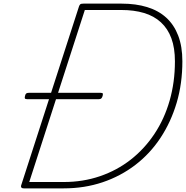

<svg xmlns="http://www.w3.org/2000/svg" viewBox="-20 -1037 1024 1057"><path d="M111 0Q93 0 96 -15L415 -1002Q418 -1010 422 -1013.5Q426 -1017 439 -1017H650Q728 -1017 790 -998Q852 -979 895 -940Q938 -901 961 -841Q984 -781 984 -700Q984 -577 952.5 -471Q921 -365 863.5 -278Q806 -191 725 -129Q644 -67 544.5 -33.5Q445 0 331 0ZM141 -35H331Q437 -35 530.5 -67Q624 -99 699.5 -158Q775 -217 830 -299.5Q885 -382 914 -483.5Q943 -585 943 -699Q943 -773 923.5 -826Q904 -879 866 -914Q828 -949 773 -965.5Q718 -982 648 -982H447ZM129 -491Q119 -491 117 -495.5Q115 -500 118 -510Q120 -519 124.5 -522.5Q129 -526 139 -526H534Q545 -526 546 -521.5Q547 -517 545 -509Q542 -499 537.5 -495Q533 -491 524 -491Z"/></svg>

Font: Playwrite CO Thin
Style: Regular
Weight: 250
Version: Version 1.002